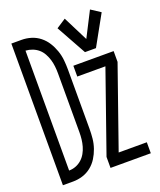

<svg xmlns="http://www.w3.org/2000/svg" viewBox="-141 -848 781 936"><g transform="rotate(-20 250.0 -380.0)"><path d="M345 -573H402L488 -728L439 -760L373 -631L308 -760L259 -728ZM22 0H75Q100 0 124.5 -7.5Q149 -15 169 -31Q189 -47 202.5 -68.5Q216 -90 224.5 -114.5Q233 -139 235.5 -164Q238 -189 238 -215V-521Q238 -546 235.5 -571Q233 -596 224.5 -620.5Q216 -645 202.5 -666.5Q189 -688 169 -704Q149 -720 124.5 -727.5Q100 -735 75 -735H22ZM75 -57V-679Q93 -678 110 -671.5Q127 -665 140.5 -653.5Q154 -642 163 -625.5Q172 -609 177 -592Q182 -575 184 -557Q186 -539 186 -521V-215Q186 -197 184 -179Q182 -161 177 -143.5Q172 -126 163 -110Q154 -94 140.5 -82Q127 -70 110 -63.5Q93 -57 75 -57ZM269 0H478V-57H332L478 -474V-530H269V-474H415L269 -57Z"/></g></svg>

Font: Iosevka SS09 Light
Style: Regular
Weight: 300
Monospace: yes
Designer: Belleve Invis
Foundry: Belleve Invis
Version: Version 5.2.1; ttfautohint (v1.8.3)